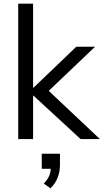

<svg xmlns="http://www.w3.org/2000/svg" viewBox="-20 -756 563 1044"><path d="M79 0H160V-236H162L418 0H523L245 -262L497 -502H395L162 -279H160V-736H79ZM218 242 254 268C290 234 306 190 306 140V80H207V162H256C254 190 246 213 218 242Z"/></svg>

Font: Poppy and Pepper
Style: Regular
Weight: 400
Designer: Thy Ha
Foundry: Thy Ha
Version: Version 0.001;Glyphs 3.2 (3227)